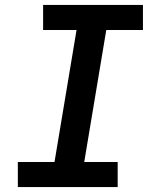

<svg xmlns="http://www.w3.org/2000/svg" viewBox="-20 -755 640 775"><path d="M52 0V-101H200L289 -634H154V-735H557V-634H409L320 -101H455V0Z"/></svg>

Font: Iosevka Curly Slab Extended
Style: Bold Italic
Weight: 700
Width: 7
Italic angle: -9°
Monospace: yes
Designer: Belleve Invis
Foundry: Belleve Invis
Version: Version 11.0.0; ttfautohint (v1.8.3)